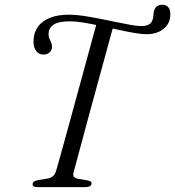

<svg xmlns="http://www.w3.org/2000/svg" viewBox="-20 -772 723 792"><path d="M265.5 -711.5Q290 -711.5 322.5 -706.8Q355 -702 390.5 -695Q426 -688 459.2 -681Q492.5 -674 519.5 -669.2Q546.5 -664.5 561.5 -664.5Q582 -664.5 593.2 -670.5Q604.5 -676.5 608.5 -688Q612 -697 612.5 -705.8Q613 -714.5 614 -722Q616.5 -736 625.2 -744.2Q634 -752.5 650.5 -752.5Q664.5 -752.5 673.8 -742.5Q683 -732.5 682.5 -712Q682.5 -676 655.5 -653.5Q628.5 -631 583.5 -631Q562.5 -631 531.8 -636.5Q501 -642 465.2 -649.8Q429.5 -657.5 393 -665.5Q356.5 -673.5 324.5 -678.8Q292.5 -684 269.5 -684Q221 -684 201.2 -670.5Q181.5 -657 180.5 -635Q179.5 -623.5 183.2 -614.5Q187 -605.5 191 -597Q195 -588.5 194.5 -578.5Q194.5 -565.5 184.5 -556Q174.5 -546.5 158 -547Q139 -547 127.8 -563.5Q116.5 -580 118.5 -607Q119.5 -638 136.2 -661.5Q153 -685 185.2 -698.2Q217.5 -711.5 265.5 -711.5ZM283.5 -61Q280 -48.5 285.2 -42.5Q290.5 -36.5 301.5 -34.5L343.5 -27.5Q360.5 -23.5 357.5 -13.5Q356 -6.5 349.5 -3.2Q343 0 331.5 0H133.5Q123.5 0 118.8 -3.8Q114 -7.5 114.5 -13Q115 -20 121 -23.5Q127 -27 137 -29L176 -35.5Q189.5 -38 198 -45Q206.5 -52 211.5 -67.5Q218 -91 229 -129.2Q240 -167.5 253 -215.8Q266 -264 280.8 -317.5Q295.5 -371 310.2 -425Q325 -479 338.5 -528.5Q352 -578 363 -618.8Q374 -659.5 381.5 -686L450 -673Q442.5 -646 431.2 -605Q420 -564 406.5 -514.2Q393 -464.5 378.2 -410.8Q363.5 -357 349 -304Q334.5 -251 322 -203.5Q309.5 -156 299.2 -119Q289 -82 283.5 -61Z"/></svg>

Font: Fraunces Light
Style: Italic
Weight: 300
Italic angle: -16°
Version: Version 1.000;[b76b70a41]